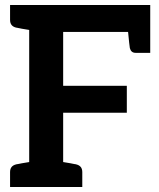

<svg xmlns="http://www.w3.org/2000/svg" viewBox="-20 -743 633 763"><path d="M552 -723H529H96H20V-664C20 -647 28 -637 45 -633C46 -633 48 -633 51 -632C54 -632 59 -630 66 -629C73 -628 84 -626 96 -624V-99C84 -97 73 -95 66 -94C59 -93 54 -91 51 -91C48 -91 46 -90 45 -90C28 -86 20 -76 20 -59V0H96H231H307V-59C307 -76 299 -86 282 -90C281 -90 279 -91 276 -91C273 -91 268 -93 261 -94C254 -95 243 -97 231 -99V-295H484V-402H231V-616H489C492 -581 495 -560 496 -552C499 -540 506 -533 519 -533H561H573H577V-630V-653V-723Z"/></svg>

Font: SVN-Aleo
Style: Bold
Weight: 700
Designer: Alessio Laiso
Version: Version 1.2.2